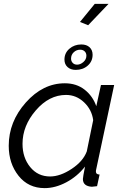

<svg xmlns="http://www.w3.org/2000/svg" viewBox="-20 -959 638 989"><path d="M434 -829 392 -846 468 -939H539ZM399 -730Q426 -730 441.5 -715.5Q457 -701 457 -677Q457 -643 432 -621Q407 -599 370 -599Q344 -599 328 -613.5Q312 -628 312 -652Q312 -686 337.5 -708Q363 -730 399 -730ZM346 -657Q346 -644 354.5 -635Q363 -626 377 -626Q394 -626 409.5 -639.5Q425 -653 425 -672Q425 -686 416 -694.5Q407 -703 393 -703Q374 -703 360 -690Q346 -677 346 -657ZM25 -208Q25 -332 113 -431Q201 -530 314 -530Q374 -530 416 -497Q458 -464 476 -412L500 -521H568L476 -89Q474 -81 474 -76Q474 -60 493 -60L480 0Q476 0 466.5 1.5Q457 3 453 3Q407 0 407 -37Q407 -46 418 -101Q378 -50 321.5 -20Q265 10 210 10Q126 10 75.5 -53.5Q25 -117 25 -208ZM427 -179 460 -340Q453 -394 413 -432Q373 -470 320 -470Q233 -470 164.5 -390.5Q96 -311 96 -218Q96 -147 135.5 -98.5Q175 -50 238 -50Q290 -50 349 -89Q408 -128 427 -179Z"/></svg>

Font: Raleway-v4020
Style: Italic
Weight: 400
Italic angle: -12°
Designer: Matt McInerney, Pablo Impallari, Rodrigo Fuenzalida
Foundry: Matt McInerney, Pablo Impallari, Rodrigo Fuenzalida
Version: Version 4.020;PS 004.020;hotconv 1.0.88;makeotf.lib2.5.64775